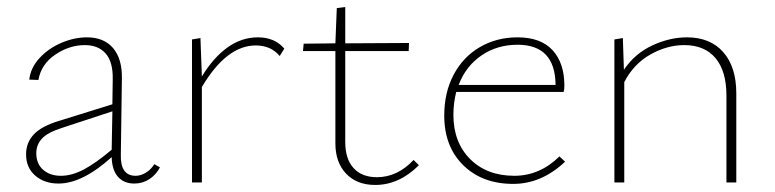

<svg xmlns="http://www.w3.org/2000/svg" viewBox="-20 -518 2200 545"><path d="M434 -43Q423 -22 404 -9.5Q385 3 361 3Q332 3 315 -16Q298 -35 297 -72Q214 3 146 3Q106 3 80 -19.5Q54 -42 54 -80Q54 -113 76 -136.5Q98 -160 148 -175L299 -222L300 -293Q301 -342 280 -366Q259 -390 221 -390Q177 -390 137 -363Q97 -336 89 -291L63 -292Q67 -326 92.5 -353.5Q118 -381 154.5 -396.5Q191 -412 227 -412Q275 -412 301 -381.5Q327 -351 326 -295L323 -80Q321 -19 365 -19Q379 -19 393.5 -27.5Q408 -36 418 -52ZM153 -19Q184 -19 218 -37Q252 -55 297 -93L299 -202L156 -155Q115 -142 99 -124.5Q83 -107 83 -83Q83 -53 102.5 -36Q122 -19 153 -19Z M787 -380 774 -359Q749 -389 706 -389Q623 -389 553 -271V0H525V-406L549 -410L553 -301Q586 -355 626 -383.5Q666 -412 712 -412Q760 -412 787 -380Z M1169 -49Q1113 7 1045 7Q993 7 962.5 -25Q932 -57 932 -111V-373H840L842 -394L932 -395L936 -495L960 -498V-395L1141 -396L1140 -373H960V-115Q960 -67 983.5 -41Q1007 -15 1050 -15Q1108 -15 1154 -64Z M1584 -59Q1517 4 1437 4Q1349 4 1295 -49Q1241 -102 1241 -190Q1241 -256 1268 -306.5Q1295 -357 1342.5 -384.5Q1390 -412 1449 -412Q1515 -412 1548.5 -375.5Q1582 -339 1582 -275Q1582 -263 1580 -257H1275Q1267 -225 1267 -192Q1267 -114 1314.5 -66.5Q1362 -19 1440 -19Q1512 -19 1568 -74ZM1282 -277H1557Q1556 -391 1449 -391Q1391 -391 1346.5 -360.5Q1302 -330 1282 -277Z M2070 -253V0H2042V-247Q2042 -316 2011 -353Q1980 -390 1922 -390Q1874 -390 1826.5 -363.5Q1779 -337 1752 -285V0H1724V-406L1748 -410L1751 -320Q1782 -366 1831.5 -389Q1881 -412 1930 -412Q1996 -412 2033 -370Q2070 -328 2070 -253Z"/></svg>

Font: Ysabeau Extralight
Style: Regular
Weight: 200
Designer: Christian Thalmann (Catharsis Fonts)
Version: Version 0.003